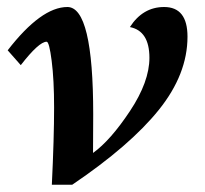

<svg xmlns="http://www.w3.org/2000/svg" viewBox="-20 -502 574 537"><path d="M182.1 14.6H125Q131.3 -116.2 131.3 -201.2Q131.3 -278.8 124.5 -332Q117.7 -385.3 110.4 -385.3Q88.9 -385.3 38.1 -319.8L1.5 -361.3Q95.2 -482.4 168.5 -482.4Q240.7 -482.4 240.7 -182.1L240.2 -74.2Q289.1 -109.4 343.5 -191.4Q397.9 -273.4 397.9 -340.3Q397.9 -415.5 343.3 -426.3Q379.4 -482.4 439 -482.4Q504.4 -482.4 504.4 -399.4Q504.4 -294.4 424.1 -194.6Q343.8 -94.7 182.1 14.6Z"/></svg>

Font: Kelvinch
Style: Bold Italic
Weight: 700
Italic angle: -10°
Designer: Paul James Miller
Foundry: High-Logic / Made with FontCreator
Version: Version 3.30 September 23, 2016